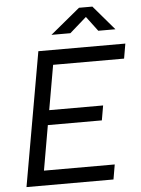

<svg xmlns="http://www.w3.org/2000/svg" viewBox="-60 -944 728 991"><g transform="rotate(-5 304.5 -449.0)"><path d="M36.6 0 158.7 -693.4H609.4L596.2 -616.7H228.5L188 -385.3H467.3L454.1 -309.1H174.3L133.8 -76.7H500.5L487.3 0ZM233.4 -771.5 387.2 -898.4H456.5L564.9 -771.5H476.1L418.5 -848.1L331.5 -771.5Z"/></g></svg>

Font: Cascadia Code NF SemiLight
Style: Italic
Weight: 350
Italic angle: -10°
Monospace: yes
Designer: Aaron Bell
Foundry: Saja Typeworks
Version: Version 2404.023; ttfautohint (v1.8.4)